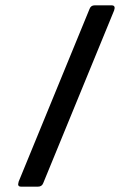

<svg xmlns="http://www.w3.org/2000/svg" viewBox="-20 -700 497 720"><path d="M48 -9Q48 -11 50 -19L316 -667Q321 -680 335 -680H399Q410 -680 410 -670L408 -661L142 -13Q137 0 122 0H59Q48 0 48 -9Z"/></svg>

Font: Mitr Light
Style: Regular
Weight: 300
Designer: Thanarat Vachiruckul
Foundry: Cadson Demak
Version: Version 1.003